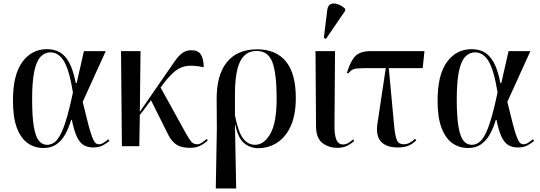

<svg xmlns="http://www.w3.org/2000/svg" viewBox="-20 -824 3045 1082"><path d="M225 10Q175 10 136.5 -17Q98 -44 75.5 -102.5Q53 -161 53 -257Q53 -403 106 -475Q159 -547 245 -547Q284 -547 315 -530.5Q346 -514 369 -473Q392 -432 407 -356H412L453 -536H576L446 -250Q465 -171 477.5 -123.5Q490 -76 499.5 -51.5Q509 -27 517.5 -19Q526 -11 537 -11Q551 -11 566 -21Q581 -31 590 -39L597 -30Q583 -18 561 -5.5Q539 7 506 7Q473 7 450.5 -7Q428 -21 412.5 -55Q397 -89 385 -148H381Q368 -104 348 -68Q328 -32 298.5 -11Q269 10 225 10ZM245 -8Q279 -8 303 -38Q327 -68 348 -133Q369 -198 391 -303Q371 -427 341 -478Q311 -529 264 -529Q232 -529 208.5 -504Q185 -479 173 -421Q161 -363 161 -266Q161 -167 170.5 -111Q180 -55 198.5 -31.5Q217 -8 245 -8Z M667 0 662 -536H772L768 -194L920 -414Q947 -454 967 -482Q987 -510 1008 -525.5Q1029 -541 1058 -541Q1098 -541 1113 -515Q1128 -489 1128 -445Q1073 -457 1035.5 -452.5Q998 -448 968.5 -424.5Q939 -401 907 -360L885 -331L1024 -79Q1045 -41 1057.5 -26Q1070 -11 1092 -11Q1105 -11 1119 -21Q1133 -31 1145 -41L1151 -33Q1139 -20 1114 -5.5Q1089 9 1050 9Q1003 9 976 -8Q949 -25 930 -61L831 -259L768 -176L765 0Z M1196 238 1202 -98 1201 -264Q1200 -401 1258.5 -473.5Q1317 -546 1429 -546Q1535 -546 1591 -478Q1647 -410 1647 -272Q1647 -178 1619 -115Q1591 -52 1542.5 -20.5Q1494 11 1434 11Q1391 11 1356.5 -16.5Q1322 -44 1306 -121H1304L1311 238ZM1417 -8Q1468 -8 1503.5 -70Q1539 -132 1539 -269Q1539 -410 1515 -473.5Q1491 -537 1426 -537Q1362 -537 1332.5 -476Q1303 -415 1304 -280V-174Q1322 -81 1349.5 -44.5Q1377 -8 1417 -8Z M1882 9Q1831 9 1796 -19Q1761 -47 1761 -113L1758 -536H1868L1865 -118Q1864 -67 1875 -38.5Q1886 -10 1913 -10Q1930 -10 1944 -19Q1958 -28 1970 -38L1976 -29Q1962 -16 1938.5 -3.5Q1915 9 1882 9ZM1817 -605 1805 -610 1824 -766Q1827 -793 1843 -800.5Q1859 -808 1881.5 -801Q1904 -794 1925 -775V-763Z M2221 7Q2158 7 2127.5 -25.5Q2097 -58 2107 -127L2154 -440H2035Q1993 -440 1975.5 -435Q1958 -430 1943 -410L1935 -413Q1954 -478 1981.5 -507Q2009 -536 2070 -536H2372L2362 -440H2171L2202 -106Q2208 -54 2217.5 -32.5Q2227 -11 2256 -11Q2288 -11 2319 -42L2326 -33Q2300 -9 2277 -1Q2254 7 2221 7Z M2618 10Q2568 10 2529.5 -17Q2491 -44 2468.5 -102.5Q2446 -161 2446 -257Q2446 -403 2499 -475Q2552 -547 2638 -547Q2677 -547 2708 -530.5Q2739 -514 2762 -473Q2785 -432 2800 -356H2805L2846 -536H2969L2839 -250Q2858 -171 2870.5 -123.5Q2883 -76 2892.5 -51.5Q2902 -27 2910.5 -19Q2919 -11 2930 -11Q2944 -11 2959 -21Q2974 -31 2983 -39L2990 -30Q2976 -18 2954 -5.5Q2932 7 2899 7Q2866 7 2843.5 -7Q2821 -21 2805.5 -55Q2790 -89 2778 -148H2774Q2761 -104 2741 -68Q2721 -32 2691.5 -11Q2662 10 2618 10ZM2638 -8Q2672 -8 2696 -38Q2720 -68 2741 -133Q2762 -198 2784 -303Q2764 -427 2734 -478Q2704 -529 2657 -529Q2625 -529 2601.5 -504Q2578 -479 2566 -421Q2554 -363 2554 -266Q2554 -167 2563.5 -111Q2573 -55 2591.5 -31.5Q2610 -8 2638 -8Z"/></svg>

Font: Noto Serif Display SemiCondensed Medium
Style: Regular
Weight: 500
Width: 4
Designer: Monotype Design Team
Foundry: Monotype Imaging Inc.
Version: Version 2.009